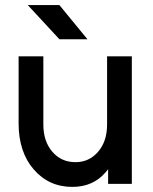

<svg xmlns="http://www.w3.org/2000/svg" viewBox="-20 -721 601 753"><path d="M53 -500V-236Q53 -181 68 -135.5Q83 -90 112 -57Q171 12 264 12Q344 12 393 -44Q395 -47 398.5 -50.5Q402 -54 404 -58V0H497V-500H400V-233Q400 -166 364 -125Q329 -85 276 -85Q221 -85 186 -125Q150 -166 150 -233V-500ZM213 -567H323L213 -701H89Z"/></svg>

Font: Unageo
Style: Medium
Weight: 500
Designer: Richard Sepsi
Foundry: Richard Sepsi
Version: Version 2.000